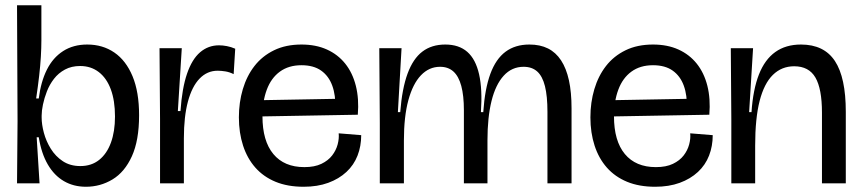

<svg xmlns="http://www.w3.org/2000/svg" viewBox="-20 -700 3290 733"><path d="M308 13Q261 13 224 -8.5Q187 -30 162.5 -72Q138 -114 128 -176H120L131 0H45L47 -237L45 -680H138V-546Q138 -518 136 -484Q134 -450 129.5 -410.5Q125 -371 118 -324H128Q136 -388 159 -434Q182 -480 221 -505Q260 -530 313 -530Q372 -530 416.5 -499.5Q461 -469 486 -409Q511 -349 511 -260Q511 -164 483.5 -103.5Q456 -43 409.5 -15Q363 13 308 13ZM287 -66Q329 -66 358.5 -89.5Q388 -113 403.5 -155.5Q419 -198 419 -255Q419 -316 403 -359Q387 -402 357 -425Q327 -448 286 -448Q253 -448 228 -434.5Q203 -421 186 -399Q169 -377 159 -351Q149 -325 144 -301Q139 -277 139 -259V-251Q139 -225 147.5 -193Q156 -161 174 -132Q192 -103 220 -84.5Q248 -66 287 -66Z M591 0V-245L589 -516H674L659 -276H669Q675 -363 694 -418.5Q713 -474 744 -500.5Q775 -527 816 -527Q830 -527 846 -524Q862 -521 878 -514L872 -417Q856 -425 840 -427.5Q824 -430 811 -430Q771 -430 742 -400Q713 -370 697.5 -312.5Q682 -255 682 -172V0Z M1139 13Q1078 13 1032 -6Q986 -25 955 -60Q924 -95 908 -144Q892 -193 892 -252Q892 -309 907 -359.5Q922 -410 951.5 -448Q981 -486 1026 -508Q1071 -530 1131 -530Q1186 -530 1228 -511Q1270 -492 1298 -457Q1326 -422 1338.5 -372.5Q1351 -323 1346 -262L948 -255V-317L1279 -323L1260 -287Q1262 -336 1248.5 -373Q1235 -410 1206 -430.5Q1177 -451 1131 -451Q1082 -451 1048.5 -426.5Q1015 -402 998.5 -357.5Q982 -313 982 -256Q982 -162 1023.5 -112Q1065 -62 1142 -62Q1181 -62 1207 -74.5Q1233 -87 1248 -106.5Q1263 -126 1269 -148.5Q1275 -171 1273 -191L1359 -184Q1359 -142 1345 -106Q1331 -70 1302.5 -43.5Q1274 -17 1233 -2Q1192 13 1139 13Z M1430 0V-230L1428 -516H1513L1499 -272H1508Q1515 -362 1536 -419Q1557 -476 1592.5 -503Q1628 -530 1680 -530Q1732 -530 1764 -502Q1796 -474 1809 -416.5Q1822 -359 1816 -272H1825Q1831 -361 1852 -418Q1873 -475 1910 -502.5Q1947 -530 2001 -530Q2042 -530 2072 -515Q2102 -500 2122 -469.5Q2142 -439 2152 -393.5Q2162 -348 2162 -286V0H2070V-273Q2070 -333 2060.5 -371Q2051 -409 2031 -427Q2011 -445 1979 -445Q1934 -445 1903 -411Q1872 -377 1856.5 -314.5Q1841 -252 1841 -164V0H1751V-279Q1751 -335 1741 -372Q1731 -409 1711 -427Q1691 -445 1660 -445Q1618 -445 1587 -412.5Q1556 -380 1539 -317.5Q1522 -255 1522 -164V0Z M2481 13Q2420 13 2374 -6Q2328 -25 2297 -60Q2266 -95 2250 -144Q2234 -193 2234 -252Q2234 -309 2249 -359.5Q2264 -410 2293.5 -448Q2323 -486 2368 -508Q2413 -530 2473 -530Q2528 -530 2570 -511Q2612 -492 2640 -457Q2668 -422 2680.5 -372.5Q2693 -323 2688 -262L2290 -255V-317L2621 -323L2602 -287Q2604 -336 2590.5 -373Q2577 -410 2548 -430.5Q2519 -451 2473 -451Q2424 -451 2390.5 -426.5Q2357 -402 2340.5 -357.5Q2324 -313 2324 -256Q2324 -162 2365.5 -112Q2407 -62 2484 -62Q2523 -62 2549 -74.5Q2575 -87 2590 -106.5Q2605 -126 2611 -148.5Q2617 -171 2615 -191L2701 -184Q2701 -142 2687 -106Q2673 -70 2644.5 -43.5Q2616 -17 2575 -2Q2534 13 2481 13Z M2772 0V-245L2770 -516H2855L2840 -272H2849Q2855 -359 2877.5 -416Q2900 -473 2940 -501.5Q2980 -530 3038 -530Q3126 -530 3167.5 -467Q3209 -404 3209 -273V0H3118V-270Q3118 -361 3093 -404Q3068 -447 3012 -447Q2964 -447 2930.5 -414Q2897 -381 2880 -314.5Q2863 -248 2863 -144V0Z"/></svg>

Font: Bricolage Grotesque 96pt ExtraBold 96pt
Style: Regular
Weight: 400
Version: Version 1.001;gftools[0.9.33.dev8+g029e19f]